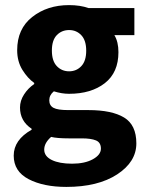

<svg xmlns="http://www.w3.org/2000/svg" viewBox="-20 -528 574 759"><path d="M204.6 -266.6Q224.1 -246.1 253.2 -246.1Q282.2 -246.1 301.5 -266.6Q320.8 -287.1 320.8 -327.6Q320.8 -368.2 301.5 -388.7Q282.2 -409.2 253.2 -409.2Q224.1 -409.2 204.6 -389.2Q185.1 -369.1 185.1 -328.1Q185.1 -287.1 204.6 -266.6ZM250 -92.8H330.1Q421.9 -92.8 470.5 -63.5Q519 -34.2 519 38.8Q519 111.8 443.1 161.4Q367.2 210.9 242.2 210.9Q151.9 210.9 93 180.2Q34.2 149.4 34.2 87.2Q34.2 24.9 105 -15.1V-19Q59.1 -49.3 59.1 -103Q59.1 -129.9 75 -154.5Q90.8 -179.2 115.2 -195.8V-200.2Q89.4 -218.3 68.6 -251.7Q47.9 -285.2 47.9 -329.6Q47.9 -414.1 107.4 -460.9Q167 -507.8 252.9 -507.8Q296.9 -507.8 330.1 -496.1H511.2V-389.2H432.1Q448.2 -362.8 448.2 -321.8Q448.2 -241.2 394.3 -199.2Q340.3 -157.2 252.9 -157.2Q224.1 -157.2 192.9 -167Q174.8 -152.3 174.8 -131.6Q174.8 -110.8 191.4 -101.8Q208 -92.8 250 -92.8ZM252 19Q205.6 19 182.1 13.2Q154.8 37.1 154.8 63.5Q154.8 89.8 184.8 104.5Q214.8 119.1 264.9 119.1Q314.9 119.1 346.9 101.6Q378.9 84 378.9 59.6Q378.9 35.2 359.4 27.1Q339.8 19 303.2 19Z"/></svg>

Font: SourceSansPro-Bold
Style: Bold
Weight: 700
Designer: Paul D. Hunt
Foundry: Adobe Systems Incorporated
Version: Version 1.050;PS Version 1.000;hotconv 1.0.70;makeotf.lib2.5